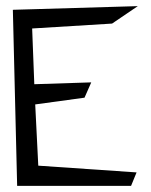

<svg xmlns="http://www.w3.org/2000/svg" viewBox="-20 -607 492 627"><path d="M92 -332 85 -514 346 -530 430 -587 22 -575 36 0H408L426 -44L105 -66L95 -266L256 -288L278 -338Z"/></svg>

Font: Stormblade
Style: Regular
Weight: 400
Designer: Mew Too
Foundry: Cannot Into Space Fonts
Version: Version 0.77